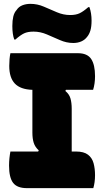

<svg xmlns="http://www.w3.org/2000/svg" viewBox="-20 -976 540 996"><path d="M464 0H120Q69 0 48 -27.5Q27 -55 27 -117Q27 -137 29 -156Q31 -175 34 -190H178L181 -196Q162 -213 155 -235Q148 -257 148 -288V-510Q86 -512 57 -542.5Q28 -573 28 -634Q28 -651 29.5 -669Q31 -687 34 -700H384Q433 -700 453 -670Q473 -640 473 -581Q473 -542 463 -510H322L319 -504Q339 -488 345.5 -465.5Q352 -443 352 -412V-190H374Q415 -190 436.5 -173.5Q458 -157 465.5 -129Q473 -101 473 -67Q473 -48 470.5 -30.5Q468 -13 464 0ZM344 -898Q374 -898 393.5 -907.5Q413 -917 438 -939H444Q455 -908 455 -869Q455 -838 449 -818Q443 -798 432 -785Q420 -769 401.5 -761Q383 -753 360 -753Q325 -753 291 -768Q257 -783 223 -797.5Q189 -812 154 -812Q124 -812 105 -803Q86 -794 60 -771H54Q44 -798 44 -841Q44 -870 49 -890.5Q54 -911 66 -924Q77 -941 96 -948.5Q115 -956 138 -956Q174 -956 207.5 -941.5Q241 -927 275 -912.5Q309 -898 344 -898Z"/></svg>

Font: Recursive Sn Csl St Blk
Style: Regular
Weight: 900
Version: Version 1.079;hotconv 1.0.112;makeotfexe 2.5.65598; ttfautoh